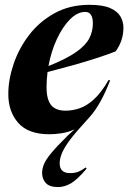

<svg xmlns="http://www.w3.org/2000/svg" viewBox="-20 -545 533 798"><path d="M351.5 -57.5 314.5 -16Q278 24.5 259.5 52.2Q241 80 234.5 99.2Q228 118.5 228 133.5Q228 174.5 271 174.5Q291 174.5 305.5 168.8Q320 163 336 151L340 156Q300.5 202.5 274 217.5Q247.5 232.5 221.5 232.5Q185.5 232.5 170.2 215.5Q155 198.5 155 174Q155 157 162.5 138Q170 119 193.2 91Q216.5 63 262.5 17.5L290 -7.5Q265.5 4 237.8 8.5Q210 13 185.5 13Q97.5 13 56 -34Q14.5 -81 14.5 -154Q14.5 -214 36.5 -279Q58.5 -344 101.2 -399.8Q144 -455.5 207 -490.2Q270 -525 352 -525Q407 -525 437.8 -511.5Q468.5 -498 480.8 -476.2Q493 -454.5 493 -430.5Q493 -375.5 460.5 -331.5Q429.5 -319 383.2 -304Q337 -289 283.5 -274Q230 -259 177.5 -245.5Q173.5 -213.5 173.5 -182.5Q173.5 -131.5 192.5 -108.2Q211.5 -85 252.5 -85Q281.5 -85 311 -95Q340.5 -105 370.5 -132.2Q400.5 -159.5 431 -212L438 -211.5Q417.5 -158.5 396 -120.5Q374.5 -82.5 351.5 -57.5ZM334 -495.5Q302 -495.5 271.2 -464.8Q240.5 -434 216.5 -382.8Q192.5 -331.5 181.5 -270.5Q256.5 -300.5 296.2 -328.5Q336 -356.5 351 -385.5Q366 -414.5 366 -447.5Q366 -495.5 334 -495.5Z"/></svg>

Font: Newsreader 72pt
Style: Bold Italic
Weight: 700
Italic angle: -17°
Designer: Hugues Gentile
Foundry: Production Type
Version: Version 1.003; ttfautohint (v1.8.3)